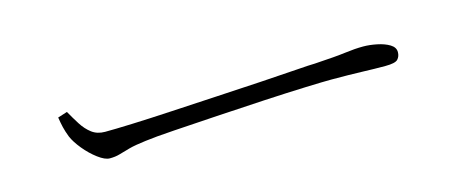

<svg xmlns="http://www.w3.org/2000/svg" viewBox="-24 -560 1047 429"><g transform="rotate(-15 500.0 -345.5)"><path d="M195 -283Q184 -283 168 -295Q152 -307 138.5 -323.5Q125 -340 119 -354Q114 -367 111.5 -377.5Q109 -388 107 -401L129 -408Q138 -392 147.5 -377Q157 -362 169.5 -352.5Q182 -343 200 -343Q221 -343 262 -344.5Q303 -346 355 -349Q407 -352 461.5 -355Q516 -358 565 -361Q614 -364 648 -366.5Q682 -369 692 -369Q742 -372 764.5 -375Q787 -378 806 -378Q821 -378 838 -374.5Q855 -371 866.5 -364Q878 -357 878 -346Q878 -336 872 -329.5Q866 -323 843 -323Q818 -323 789.5 -324Q761 -325 718 -325Q701 -325 658.5 -323.5Q616 -322 561 -319Q506 -316 450.5 -312.5Q395 -309 349.5 -306Q304 -303 282 -300Q257 -297 242.5 -293Q228 -289 218 -286Q208 -283 195 -283Z"/></g></svg>

Font: Noto Serif JP ExtraLight
Style: Regular
Weight: 200
Designer: Ryoko NISHIZUKA  (kana & ideographs); Frank Grießhammer (Latin, Greek & Cyrillic); Wenlong ZHANG  (bopomofo); Sandoll Co
Foundry: Adobe
Version: Version 2.002-H1;hotconv 1.1.0;makeotfexe 2.6.0